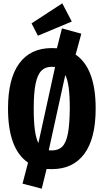

<svg xmlns="http://www.w3.org/2000/svg" viewBox="-20 -997 621 1150"><path d="M553 -347Q553 -167 485 -75.5Q417 16 290 16Q269 16 259 15L230 133L115 103L148 -23Q28 -105 28 -347Q28 -526 95.5 -617.5Q163 -709 290 -709Q311 -709 321 -708L351 -827L467 -795L433 -670Q553 -588 553 -347ZM182 -347Q182 -267 189 -217Q196 -167 210 -140L310 -596Q304 -597 290 -597Q251 -597 227.5 -573Q204 -549 193 -494.5Q182 -440 182 -347ZM371 -548 272 -97Q278 -96 290 -96Q330 -96 353 -119Q376 -142 386.5 -196Q397 -250 398 -347Q398 -423 391.5 -471.5Q385 -520 371 -548ZM353 -977 410 -868 207 -783 169 -857Z"/></svg>

Font: Fira Sans Extra Condensed
Style: Bold
Weight: 700
Width: 1
Designer: Carrois Corporate & Edenspiekermann AG
Foundry: Carrois Corporate GbR & Edenspiekermann AG
Version: Version 4.203